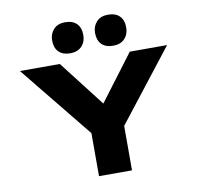

<svg xmlns="http://www.w3.org/2000/svg" viewBox="-97 -1043 1196 1146"><g transform="rotate(-10 501.0 -470.0)"><path d="M411 0V-313L431 -236L55 -700H297L570 -347H455L721 -700H947L606 -263L611 -321V0ZM630 -752Q585 -752 560.5 -776.5Q536 -801 536 -846Q536 -886 561 -913Q586 -940 630 -940Q676 -940 700.5 -915.5Q725 -891 725 -846Q725 -805 700 -778.5Q675 -752 630 -752ZM370 -752Q325 -752 300.5 -776.5Q276 -801 276 -846Q276 -886 301 -913Q326 -940 370 -940Q416 -940 440.5 -915.5Q465 -891 465 -846Q465 -805 440 -778.5Q415 -752 370 -752Z"/></g></svg>

Font: Lexend Zetta ExtraBold
Style: Regular
Weight: 800
Designer: Bonnie Shaver-Troup, Thomas Jockin
Foundry: Lexend
Version: Version 1.007